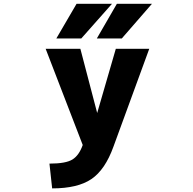

<svg xmlns="http://www.w3.org/2000/svg" viewBox="-20 -788 1040 1037"><path d="M261.7 229.5 247.1 95.7Q335.9 95.7 371.6 73.2Q407.2 50.8 426.8 -4.9L226.6 -524.4H414.1L504.9 -177.7L605.5 -524.4H786.1L592.8 3.9Q547.9 128.9 473.6 179.2Q399.4 229.5 261.7 229.5ZM393.6 -767.6H585L418.9 -580.1H284.2ZM611.3 -767.6H800.8L637.7 -580.1H502.9Z"/></svg>

Font: GenEi Gothic M Heavy
Style: Regular
Weight: 800
Designer: o_tamon (Modified); [Source Han Sans]
Ryoko NISHIZUKA  (kana & ideographs); Paul D. Hunt (Latin, Greek & Cyrillic); Wenl
Version: Version 1.1a;Original Version 1.004